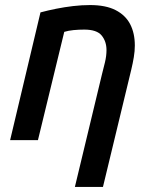

<svg xmlns="http://www.w3.org/2000/svg" viewBox="-20 -554 600 759"><path d="M276 185 383 -260Q389 -283 395 -308Q401 -333 401 -356Q401 -390 382 -413.5Q363 -437 313 -437Q291 -437 270.5 -435Q250 -433 234 -428L130 0H20L140 -505Q170 -513 202.5 -519.5Q235 -526 269 -530Q303 -534 336 -534Q398 -534 437 -514Q476 -494 494.5 -458.5Q513 -423 513 -374Q513 -352 509 -328Q505 -304 499 -279L387 185Z"/></svg>

Font: Ubuntu Sans Mono Medium
Style: Italic
Weight: 500
Italic angle: -13.5°
Monospace: yes
Designer: Dalton Maag Ltd
Foundry: Dalton Maag Ltd
Version: Version 1.006